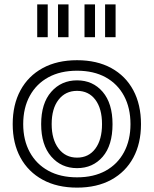

<svg xmlns="http://www.w3.org/2000/svg" viewBox="-20 -845 702 877"><path d="M460 -825H508V-675H460ZM366 -825H414V-675H366ZM245 -825H293V-675H245ZM150 -825H198V-675H150ZM624 -278Q624 -190 589 -125Q554 -60 488.5 -24Q423 12 332 12Q241 12 175 -24Q109 -60 73.5 -125Q38 -190 38 -278Q38 -367 73.5 -432.5Q109 -498 175 -534Q241 -570 332 -570Q423 -570 488.5 -534Q554 -498 589 -432.5Q624 -367 624 -278ZM576 -278Q576 -352 546.5 -407Q517 -462 462.5 -492Q408 -522 332 -522Q256 -522 201 -492Q146 -462 116 -407Q86 -352 86 -278Q86 -205 116 -150Q146 -95 201 -65Q256 -35 332 -35Q408 -35 462.5 -65Q517 -95 546.5 -150Q576 -205 576 -278ZM332 -77Q260 -77 214 -130Q168 -183 168 -278Q168 -373 214 -425.5Q260 -478 332 -478Q404 -478 449 -425.5Q494 -373 494 -278Q494 -181 449 -129Q404 -77 332 -77ZM332 -125Q385 -125 415.5 -166Q446 -207 446 -278Q446 -349 415.5 -389.5Q385 -430 332 -430Q279 -430 247.5 -389.5Q216 -349 216 -278Q216 -208 247.5 -166.5Q279 -125 332 -125Z"/></svg>

Font: Train One
Style: Regular
Weight: 400
Designer: Fontworks Inc.
Foundry: Fontworks Inc.
Version: Version 1.100